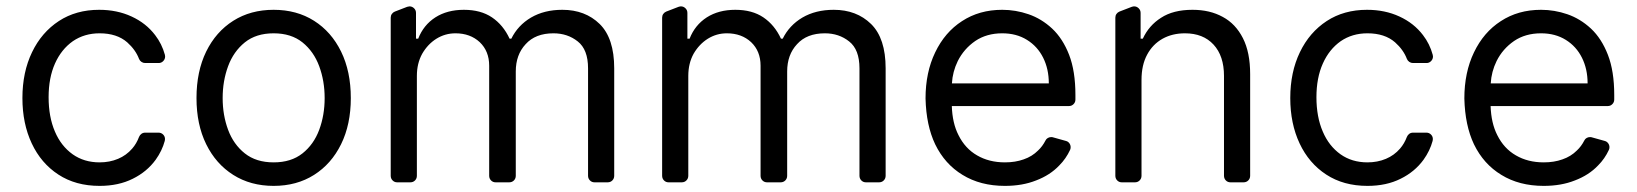

<svg xmlns="http://www.w3.org/2000/svg" viewBox="-20 -584 5242 615"><path d="M166.9 -24.9Q111.5 -61.1 81.7 -124.6Q51.8 -188.2 51.8 -269.9Q51.8 -353 82.7 -416.9Q113.3 -480.5 168.7 -516.7Q223.7 -552.6 297.6 -552.6Q355.1 -552.6 401.3 -531.2Q447.8 -509.9 476.9 -471.6Q498.6 -443.5 508.2 -408.4Q508.9 -404.8 508.9 -403.1Q508.9 -394.5 502.8 -388.3Q496.8 -382.1 488.3 -382.1H445Q438.6 -382.1 433.2 -385.7Q427.9 -389.2 425.4 -395.2Q414.4 -424.4 387.4 -448.5Q354.4 -477.3 299 -477.3Q250.4 -477.3 213.4 -452.1Q176.5 -426.1 156.2 -380.7Q135.7 -334.9 135.7 -272.7Q135.7 -209.5 155.9 -162.6Q175.4 -116.5 212.7 -89.8Q249.3 -63.9 299 -63.9Q331.3 -63.9 358.3 -75.3Q384.6 -86.3 403.4 -108Q417.3 -123.9 425.4 -145.6Q427.9 -151.6 433.1 -155.4Q438.2 -159.1 445 -159.1H487.9Q496.4 -159.1 502.5 -153.1Q508.5 -147 508.5 -138.5Q508.5 -134.9 507.8 -132.8Q499.3 -101.2 478.7 -72.4Q450.6 -33.7 405.2 -11.4Q359.7 11.4 299 11.4Q222.3 11.4 166.9 -24.9Z M609.4 -269.9Q609.4 -355.1 640.4 -418.7Q671.5 -482.2 727.1 -517.4Q782.7 -552.6 856.5 -552.6Q930.4 -552.6 986 -517.4Q1041.5 -482.2 1072.6 -418.7Q1103.7 -355.1 1103.7 -269.9Q1103.7 -185.4 1072.6 -122.2Q1041.5 -58.9 986 -23.8Q930.4 11.4 856.5 11.4Q782.7 11.4 727.1 -23.8Q671.5 -58.9 640.4 -122.2Q609.4 -185.4 609.4 -269.9ZM1019.9 -269.9Q1019.9 -324.6 1002.5 -371.8Q985.1 -419 948.9 -448.2Q912.6 -477.3 856.5 -477.3Q800.4 -477.3 764.2 -448.2Q728 -419 710.6 -371.8Q693.2 -324.6 693.2 -269.9Q693.2 -215.2 710.6 -168.3Q728 -121.4 764.2 -92.7Q800.4 -63.9 856.5 -63.9Q912.6 -63.9 948.9 -92.7Q985.1 -121.4 1002.5 -168.3Q1019.9 -215.2 1019.9 -269.9Z M1231.5 -21V-527.3Q1231.5 -534.1 1235.1 -539.2Q1238.6 -544.4 1244.7 -546.9L1284.1 -562.1Q1289.1 -563.6 1291.5 -563.6Q1300.1 -563.6 1306.3 -557.5Q1312.5 -551.5 1312.5 -542.6V-460.2H1319.6Q1336.6 -503.9 1374.6 -528.4Q1412.6 -552.6 1465.9 -552.6Q1519.9 -552.6 1555.8 -528.4Q1592 -503.9 1612.2 -460.2H1617.9Q1638.8 -502.8 1680.8 -527.7Q1723.4 -552.6 1781.2 -552.6Q1854.4 -552.6 1900.9 -507.1Q1947.4 -461.3 1947.4 -365.1V-21Q1947.4 -12.1 1941.4 -6Q1935.4 0 1926.5 0H1884.2Q1875.7 0 1869.7 -6Q1863.6 -12.1 1863.6 -21V-365.1Q1863.6 -425.4 1830.6 -451.3Q1797.9 -477.3 1752.8 -477.3Q1695 -477.3 1663.7 -442.5Q1632.1 -408.7 1632.1 -355.1V-21Q1632.1 -12.1 1626.1 -6Q1620 0 1611.2 0H1567.5Q1558.9 0 1552.9 -6Q1546.9 -12.1 1546.9 -21V-373.6Q1546.9 -420.1 1516.7 -448.9Q1486.2 -477.3 1438.9 -477.3Q1405.9 -477.3 1377.8 -459.9Q1350.1 -442.5 1332.4 -411.9Q1315.3 -381 1315.3 -340.9V-21Q1315.3 -12.1 1309.3 -6Q1303.3 0 1294.4 0H1252.1Q1243.6 0 1237.6 -6Q1231.5 -12.1 1231.5 -21Z M2100.9 -21V-527.3Q2100.9 -534.1 2104.4 -539.2Q2108 -544.4 2114 -546.9L2153.4 -562.1Q2158.4 -563.6 2160.9 -563.6Q2169.4 -563.6 2175.6 -557.5Q2181.8 -551.5 2181.8 -542.6V-460.2H2188.9Q2206 -503.9 2244 -528.4Q2282 -552.6 2335.2 -552.6Q2389.2 -552.6 2425.1 -528.4Q2461.3 -503.9 2481.5 -460.2H2487.2Q2508.2 -502.8 2550.1 -527.7Q2592.7 -552.6 2650.6 -552.6Q2723.7 -552.6 2770.2 -507.1Q2816.8 -461.3 2816.8 -365.1V-21Q2816.8 -12.1 2810.7 -6Q2804.7 0 2795.8 0H2753.6Q2745 0 2739 -6Q2733 -12.1 2733 -21V-365.1Q2733 -425.4 2699.9 -451.3Q2667.3 -477.3 2622.2 -477.3Q2564.3 -477.3 2533 -442.5Q2501.4 -408.7 2501.4 -355.1V-21Q2501.4 -12.1 2495.4 -6Q2489.3 0 2480.5 0H2436.8Q2428.3 0 2422.2 -6Q2416.2 -12.1 2416.2 -21V-373.6Q2416.2 -420.1 2386 -448.9Q2355.5 -477.3 2308.2 -477.3Q2275.2 -477.3 2247.2 -459.9Q2219.5 -442.5 2201.7 -411.9Q2184.7 -381 2184.7 -340.9V-21Q2184.7 -12.1 2178.6 -6Q2172.6 0 2163.7 0H2121.4Q2112.9 0 2106.9 -6Q2100.9 -12.1 2100.9 -21Z M3063.2 -23.8Q3006.4 -58.2 2975.5 -121.8Q2946.7 -182.2 2944.6 -268.5Q2944.6 -352.3 2975.5 -416.2Q3006.4 -480.8 3061.4 -516.3Q3116.8 -552.6 3190.3 -552.6Q3233.3 -552.6 3274.5 -538.4Q3316.1 -524.1 3350.1 -492.5Q3384.2 -460.6 3404.5 -408.4Q3424.7 -356.2 3424.7 -279.8V-265.3Q3424.7 -256.4 3418.7 -250.4Q3412.6 -244.3 3404.1 -244.3H3028.8Q3030.5 -189.6 3050.1 -151.3Q3071.4 -108.3 3109.7 -86.3Q3148.1 -63.9 3198.9 -63.9Q3232.2 -63.9 3258.9 -73.5Q3285.9 -82.7 3305 -101.9Q3319.2 -115.1 3328.8 -133.9Q3331.3 -139.2 3336.3 -142Q3341.3 -144.9 3346.9 -144.9Q3350.9 -144.9 3352.6 -144.2L3394.5 -132.5Q3401.3 -130.7 3405.4 -125Q3409.4 -119.3 3409.4 -112.6Q3409.4 -107.6 3407.7 -104Q3394.5 -75.6 3373.2 -54.3Q3343.8 -23.1 3298.7 -6Q3255 11.4 3198.9 11.4Q3120.4 11.4 3063.2 -23.8ZM3339.5 -316.8Q3339.5 -362.9 3321.4 -399.1Q3303.3 -435.4 3269.5 -456.3Q3235.8 -477.3 3190.3 -477.3Q3140.3 -477.3 3104 -452.8Q3067.5 -427.6 3047.9 -388.5Q3031.2 -354.4 3029.1 -316.8Z M3552.6 -21V-527.3Q3552.6 -534.1 3556.1 -539.2Q3559.7 -544.4 3565.7 -546.9L3605.1 -562.1Q3610.1 -563.6 3612.6 -563.6Q3621.1 -563.6 3627.3 -557.5Q3633.5 -551.5 3633.5 -542.6V-460.2H3640.6Q3660.2 -502.5 3698.9 -527Q3737.9 -552.6 3799.7 -552.6Q3855.5 -552.6 3896.7 -529.8Q3937.9 -507.8 3961.3 -461.6Q3984.4 -416.2 3984.4 -346.6V-21Q3984.4 -12.1 3978.3 -6Q3972.3 0 3963.4 0H3921.2Q3912.6 0 3906.6 -6Q3900.6 -12.1 3900.6 -21V-340.9Q3900.6 -404.8 3867.2 -441.1Q3833.8 -477.3 3775.6 -477.3Q3735.1 -477.3 3703.8 -459.9Q3672.2 -442.1 3654.5 -409.1Q3636.4 -375.7 3636.4 -328.1V-21Q3636.4 -12.1 3630.3 -6Q3624.3 0 3615.4 0H3573.2Q3564.6 0 3558.6 -6Q3552.6 -12.1 3552.6 -21Z M4228 -24.9Q4172.6 -61.1 4142.8 -124.6Q4112.9 -188.2 4112.9 -269.9Q4112.9 -353 4143.8 -416.9Q4174.4 -480.5 4229.8 -516.7Q4284.8 -552.6 4358.7 -552.6Q4416.2 -552.6 4462.4 -531.2Q4508.9 -509.9 4538 -471.6Q4559.7 -443.5 4569.2 -408.4Q4570 -404.8 4570 -403.1Q4570 -394.5 4563.9 -388.3Q4557.9 -382.1 4549.4 -382.1H4506Q4499.6 -382.1 4494.3 -385.7Q4489 -389.2 4486.5 -395.2Q4475.5 -424.4 4448.5 -448.5Q4415.5 -477.3 4360.1 -477.3Q4311.4 -477.3 4274.5 -452.1Q4237.6 -426.1 4217.3 -380.7Q4196.7 -334.9 4196.7 -272.7Q4196.7 -209.5 4217 -162.6Q4236.5 -116.5 4273.8 -89.8Q4310.4 -63.9 4360.1 -63.9Q4392.4 -63.9 4419.4 -75.3Q4445.7 -86.3 4464.5 -108Q4478.3 -123.9 4486.5 -145.6Q4489 -151.6 4494.1 -155.4Q4499.3 -159.1 4506 -159.1H4549Q4557.5 -159.1 4563.6 -153.1Q4569.6 -147 4569.6 -138.5Q4569.6 -134.9 4568.9 -132.8Q4560.4 -101.2 4539.8 -72.4Q4511.7 -33.7 4466.3 -11.4Q4420.8 11.4 4360.1 11.4Q4283.4 11.4 4228 -24.9Z M4789.1 -23.8Q4732.2 -58.2 4701.3 -121.8Q4672.6 -182.2 4670.5 -268.5Q4670.5 -352.3 4701.3 -416.2Q4732.2 -480.8 4787.3 -516.3Q4842.7 -552.6 4916.2 -552.6Q4959.2 -552.6 5000.4 -538.4Q5041.9 -524.1 5076 -492.5Q5110.1 -460.6 5130.3 -408.4Q5150.6 -356.2 5150.6 -279.8V-265.3Q5150.6 -256.4 5144.5 -250.4Q5138.5 -244.3 5130 -244.3H4754.6Q4756.4 -189.6 4775.9 -151.3Q4797.2 -108.3 4835.6 -86.3Q4873.9 -63.9 4924.7 -63.9Q4958.1 -63.9 4984.7 -73.5Q5011.7 -82.7 5030.9 -101.9Q5045.1 -115.1 5054.7 -133.9Q5057.2 -139.2 5062.1 -142Q5067.1 -144.9 5072.8 -144.9Q5076.7 -144.9 5078.5 -144.2L5120.4 -132.5Q5127.1 -130.7 5131.2 -125Q5135.3 -119.3 5135.3 -112.6Q5135.3 -107.6 5133.5 -104Q5120.4 -75.6 5099.1 -54.3Q5069.6 -23.1 5024.5 -6Q4980.8 11.4 4924.7 11.4Q4846.2 11.4 4789.1 -23.8ZM5065.3 -316.8Q5065.3 -362.9 5047.2 -399.1Q5029.1 -435.4 4995.4 -456.3Q4961.6 -477.3 4916.2 -477.3Q4866.1 -477.3 4829.9 -452.8Q4793.3 -427.6 4773.8 -388.5Q4757.1 -354.4 4755 -316.8Z"/></svg>

Font: DeltaSans
Style: Regular
Weight: 400
Designer: Rasmus Andersson
Foundry: rsms
Version: Version 3.012